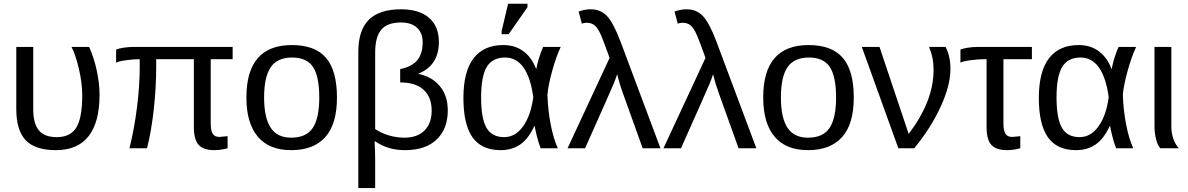

<svg xmlns="http://www.w3.org/2000/svg" viewBox="-20 -773 6194 1001"><path d="M499 -278.8Q499 -135.7 441.9 -63Q384.8 9.8 272 9.8Q163.1 9.8 114 -42Q64.9 -93.8 64.9 -204.6V-528.3H153.3V-201.7Q153.3 -130.4 181.9 -94.2Q210.4 -58.1 275.9 -58.1Q347.7 -58.1 378.2 -108.6Q408.7 -159.2 408.7 -276.9Q408.7 -339.4 391.6 -413.1Q374.5 -486.8 353 -528.3H444.8Q470.7 -470.7 484.9 -403.3Q499 -335.9 499 -278.8Z M1096.7 9.8Q1040.5 9.8 1015.6 -17.8Q990.7 -45.4 990.7 -110.8V-464.4H794.4V-429.2Q794.4 -317.4 781.7 -202.9Q769 -88.4 746.6 0H654.8Q680.2 -100.6 694.3 -213.6Q708.5 -326.7 708.5 -425.3V-464.4Q676.3 -464.4 637.2 -459Q598.1 -453.6 585.4 -446.3V-514.2Q597.2 -520 623.3 -524.2Q649.4 -528.3 674.8 -528.3H1192.9V-464.4H1078.6V-129.9Q1078.6 -92.8 1088.9 -75.9Q1099.1 -59.1 1124.5 -59.1L1166.5 -63V0Q1128.9 9.8 1096.7 9.8Z M1736.8 -264.6Q1736.8 -126 1675.8 -58.1Q1614.7 9.8 1498.5 9.8Q1382.8 9.8 1323.7 -60.8Q1264.6 -131.3 1264.6 -264.6Q1264.6 -538.1 1501.5 -538.1Q1622.6 -538.1 1679.7 -471.4Q1736.8 -404.8 1736.8 -264.6ZM1644.5 -264.6Q1644.5 -374 1612.1 -423.6Q1579.6 -473.1 1502.9 -473.1Q1425.8 -473.1 1391.4 -422.6Q1356.9 -372.1 1356.9 -264.6Q1356.9 -160.2 1390.9 -107.7Q1424.8 -55.2 1497.6 -55.2Q1576.7 -55.2 1610.6 -106Q1644.5 -156.7 1644.5 -264.6Z M2314.5 -197.8Q2314.5 -101.1 2256.6 -45.7Q2198.7 9.8 2091.3 9.8Q2002 9.8 1936 -36.1H1933.1Q1936 19.5 1936 62.5V207.5H1848.1V-501.5Q1848.1 -617.2 1903.8 -670.9Q1959.5 -724.6 2069.8 -724.6Q2166 -724.6 2217 -679.9Q2268.1 -635.3 2268.1 -554.2Q2268.1 -430.7 2159.2 -388.2Q2231.4 -374 2272.9 -324.2Q2314.5 -274.4 2314.5 -197.8ZM1936 -100.1Q1967.3 -79.1 2007.6 -67.1Q2047.9 -55.2 2087.4 -55.2Q2156.2 -55.2 2193.4 -92.8Q2230.5 -130.4 2230.5 -196.3Q2230.5 -267.1 2188.2 -305.2Q2146 -343.3 2066.4 -343.3V-412.6Q2128.4 -425.8 2156 -459.7Q2183.6 -493.7 2183.6 -553.2Q2183.6 -601.1 2154.1 -628.4Q2124.5 -655.8 2070.8 -655.8Q1999 -655.8 1967.5 -617.9Q1936 -580.1 1936 -498.5Z M2765.6 -115.7Q2734.9 -49.3 2692.1 -19.8Q2649.4 9.8 2590.3 9.8Q2490.2 9.8 2443.1 -57.6Q2396 -125 2396 -261.7Q2396 -400.4 2449 -469.2Q2502 -538.1 2604 -538.1Q2665.5 -538.1 2709.2 -505.4Q2752.9 -472.7 2774.9 -413.6H2775.9Q2787.1 -471.7 2811.5 -528.3H2903.3Q2878.9 -476.6 2858.4 -401.6Q2837.9 -326.7 2834 -278.8Q2836.4 -200.7 2850.8 -125.5Q2865.2 -50.3 2888.2 0H2798.8Q2787.1 -29.8 2778.6 -64.7Q2770 -99.6 2767.6 -115.7ZM2488.3 -264.6Q2488.3 -156.2 2516.1 -107.2Q2543.9 -58.1 2608.4 -58.1Q2667 -58.1 2707.3 -114.5Q2747.6 -170.9 2760.3 -266.6Q2746.1 -369.6 2709 -421.4Q2671.9 -473.1 2613.8 -473.1Q2547.4 -473.1 2517.8 -424.1Q2488.3 -375 2488.3 -264.6ZM2595.2 -594.7V-610.8L2628.9 -753.4H2730V-735.4L2631.8 -594.7Z M3158.2 -471.2Q3125 -563 3114.5 -587.4Q3104 -611.8 3093.5 -626.2Q3083 -640.6 3069.8 -647.5Q3056.6 -654.3 3037.6 -654.3Q3023.4 -654.3 3013.7 -649.4L2996.6 -712.9Q3029.3 -724.6 3059.6 -724.6Q3111.8 -724.6 3145 -689Q3178.2 -653.3 3214.8 -557.1L3423.3 0H3330.6L3229.5 -281.7Q3209.5 -336.4 3197.8 -386.2Q3190.4 -363.8 3179.9 -337.6Q3169.4 -311.5 3030.3 0H2939Z M3658.2 -471.2Q3625 -563 3614.5 -587.4Q3604 -611.8 3593.5 -626.2Q3583 -640.6 3569.8 -647.5Q3556.6 -654.3 3537.6 -654.3Q3523.4 -654.3 3513.7 -649.4L3496.6 -712.9Q3529.3 -724.6 3559.6 -724.6Q3611.8 -724.6 3645 -689Q3678.2 -653.3 3714.8 -557.1L3923.3 0H3830.6L3729.5 -281.7Q3709.5 -336.4 3697.8 -386.2Q3690.4 -363.8 3679.9 -337.6Q3669.4 -311.5 3530.3 0H3439Z M4431.2 -264.6Q4431.2 -126 4370.1 -58.1Q4309.1 9.8 4192.9 9.8Q4077.1 9.8 4018.1 -60.8Q3959 -131.3 3959 -264.6Q3959 -538.1 4195.8 -538.1Q4316.9 -538.1 4374 -471.4Q4431.2 -404.8 4431.2 -264.6ZM4338.9 -264.6Q4338.9 -374 4306.4 -423.6Q4273.9 -473.1 4197.3 -473.1Q4120.1 -473.1 4085.7 -422.6Q4051.3 -372.1 4051.3 -264.6Q4051.3 -160.2 4085.2 -107.7Q4119.1 -55.2 4191.9 -55.2Q4271 -55.2 4304.9 -106Q4338.9 -156.7 4338.9 -264.6Z M4935.1 -413.1Q4935.1 -328.1 4884.5 -217.5Q4834 -106.9 4746.6 0H4663.6L4473.1 -528.3H4565.4L4717.3 -75.2Q4847.2 -244.6 4847.2 -408.7Q4847.2 -474.6 4823.2 -528.3H4909.7Q4935.1 -481 4935.1 -413.1Z M5110.4 -464.4Q5078.1 -464.4 5039.1 -459Q5000 -453.6 4987.3 -446.3V-514.2Q4999 -520 5025.1 -524.2Q5051.3 -528.3 5076.7 -528.3H5359.9V-464.4H5211.4V-129.9Q5211.4 -92.8 5221.7 -75.9Q5231.9 -59.1 5257.3 -59.1L5299.3 -63V0Q5261.7 9.8 5229.5 9.8Q5173.3 9.8 5148.4 -17.8Q5123.5 -45.4 5123.5 -110.8V-464.4Z M5765.6 -115.7Q5734.9 -49.3 5692.1 -19.8Q5649.4 9.8 5590.3 9.8Q5490.2 9.8 5443.1 -57.6Q5396 -125 5396 -261.7Q5396 -400.4 5449 -469.2Q5502 -538.1 5604 -538.1Q5665.5 -538.1 5709.2 -505.4Q5752.9 -472.7 5774.9 -413.6H5775.9Q5787.1 -471.7 5811.5 -528.3H5903.3Q5878.9 -476.6 5858.4 -401.6Q5837.9 -326.7 5834 -278.8Q5836.4 -200.7 5850.8 -125.5Q5865.2 -50.3 5888.2 0H5798.8Q5787.1 -29.8 5778.6 -64.7Q5770 -99.6 5767.6 -115.7ZM5488.3 -264.6Q5488.3 -156.2 5516.1 -107.2Q5543.9 -58.1 5608.4 -58.1Q5667 -58.1 5707.3 -114.5Q5747.6 -170.9 5760.3 -266.6Q5746.1 -369.6 5709 -421.4Q5671.9 -473.1 5613.8 -473.1Q5547.4 -473.1 5517.8 -424.1Q5488.3 -375 5488.3 -264.6Z M6029.3 0Q6014.6 -15.6 6006.8 -48.6Q5999 -81.5 5999 -115.2V-528.3H6086.9V-110.8Q6086.9 -79.1 6097.4 -49.3Q6107.9 -19.5 6126 0Z"/></svg>

Font: Liberation Sans
Style: Regular
Weight: 400
Designer: Steve Matteson
Foundry: Ascender Corporation
Version: Version 2.00.1